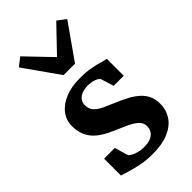

<svg xmlns="http://www.w3.org/2000/svg" viewBox="-269 -964 1056 1056"><g transform="rotate(-45 258.5 -436.0)"><path d="M253.5 11Q206.5 11 166 3Q125.5 -5 94.8 -14.8Q64 -24.5 46.5 -29.5V-160.5H130L153 -82.5Q158 -74.5 172.5 -66.8Q187 -59 206.8 -54.2Q226.5 -49.5 246.5 -49.5Q279.5 -49.5 300 -58.5Q320.5 -67.5 330.5 -83.5Q340.5 -99.5 340.5 -119.5Q340.5 -146.5 320.2 -164.8Q300 -183 265.2 -199Q230.5 -215 185 -234.5Q141 -253.5 110.2 -277.8Q79.5 -302 63.8 -334.8Q48 -367.5 48 -412Q48 -457.5 74.8 -492.5Q101.5 -527.5 150.2 -547.8Q199 -568 264.5 -568Q313 -568 348 -561.5Q383 -555 406.8 -547.8Q430.5 -540.5 445.5 -538V-406.5H367L343.5 -482.5Q339.5 -489 328.8 -495Q318 -501 302.5 -504.8Q287 -508.5 268.5 -508.5Q241.5 -508.5 221.2 -500.5Q201 -492.5 190.2 -477.8Q179.5 -463 179.5 -443Q179.5 -413 197.5 -394.2Q215.5 -375.5 245 -362Q274.5 -348.5 307 -335Q339 -321.5 369.8 -305.8Q400.5 -290 425.2 -269.8Q450 -249.5 464.5 -221.5Q479 -193.5 479 -155Q479 -108.5 454.5 -70.8Q430 -33 379.8 -11Q329.5 11 253.5 11ZM214 -643 70 -847 118.5 -884.5 258.5 -738.5 397.5 -883.5 446.5 -847 303 -643Z"/></g></svg>

Font: Merriweather Light 18pt
Style: Bold
Weight: 700
Version: Version 2.100